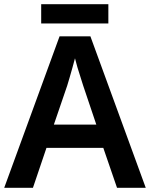

<svg xmlns="http://www.w3.org/2000/svg" viewBox="-20 -889 711 909"><path d="M534 0 469 -189H200L136 0H0L262 -717H408L670 0ZM374 -483Q370 -497 362 -521Q354 -545 346.5 -570.5Q339 -596 335 -613Q330 -593 322.5 -567Q315 -541 308.5 -518Q302 -495 298 -483L235 -299H436ZM493 -869V-778H175V-869Z"/></svg>

Font: Noto Sans Cham SemiBold
Style: Regular
Weight: 600
Version: Version 2.002